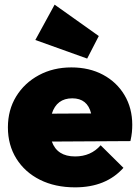

<svg xmlns="http://www.w3.org/2000/svg" viewBox="-20 -794 601 826"><path d="M303 12Q217 12 152 -20.5Q87 -53 50.5 -111.5Q14 -170 14 -246Q14 -321 49.5 -379Q85 -437 147 -470.5Q209 -504 287 -504Q364 -504 423 -472.5Q482 -441 515.5 -385Q549 -329 549 -257Q549 -242 547.5 -225.5Q546 -209 541 -187L203 -185Q226 -121 303 -121Q371 -121 413 -169L511 -72Q436 12 303 12ZM291 -371Q224 -371 203 -305L372 -306Q356 -371 291 -371ZM355 -542 132 -622 215 -774 405 -639Z"/></svg>

Font: Outfit Black
Style: Regular
Weight: 900
Designer: Rodrigo Fuenzalida
Foundry: fragTYPE
Version: Version 1.100; ttfautohint (v1.8.4.7-5d5b)